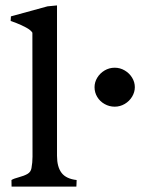

<svg xmlns="http://www.w3.org/2000/svg" viewBox="-20 -692 567 712"><path d="M191.4 -114.3Q191.4 -73.2 208.3 -51Q225.1 -28.8 264.2 -24.4Q264.2 -17.1 263.7 -9.8Q263.2 -2.4 263.2 0H22.9L22.5 -24.4Q26.9 -27.3 33.9 -29.8Q41 -32.2 48.3 -34.2Q69.8 -40 82 -47.1Q94.2 -54.2 96.7 -68.4Q100.6 -89.4 100.6 -111.3L100.1 -570.8Q94.2 -580.6 76.4 -590.1Q58.6 -599.6 41.5 -606.2Q24.4 -612.8 19.5 -614.3L20.5 -631.3L156.2 -668.5L191.4 -671.9ZM480 -368.7Q480 -350.6 470 -333.7Q460 -316.9 442.6 -306.6Q425.3 -296.4 405.3 -296.4Q385.3 -296.4 367.9 -306.2Q350.6 -315.9 340.6 -332.5Q330.6 -349.1 330.6 -368.7Q330.6 -387.2 340.6 -403.8Q350.6 -420.4 367.9 -430.7Q385.3 -440.9 405.3 -440.9Q425.3 -440.9 442.6 -430.7Q460 -420.4 470 -403.8Q480 -387.2 480 -368.7Z"/></svg>

Font: Radley
Style: Regular
Weight: 400
Designer: Vernon Adams
Foundry: Vernon Adams
Version: Version 1.003; ttfautohint (v1.6)